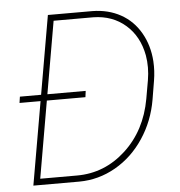

<svg xmlns="http://www.w3.org/2000/svg" viewBox="-51 -760 757 809"><g transform="rotate(-5 327.0 -355.5)"><path d="M57.6 0 181.2 -710.9H370.1Q436.5 -710 488.8 -681.2Q541 -652.3 571.8 -598.6Q602.5 -544.9 606.9 -478Q609.4 -437 602.5 -396L589.4 -317.4Q574.2 -228 525.9 -155.3Q477.5 -82.5 405.8 -41.5Q334 -0.5 252.4 0ZM203.1 -684.6 88.9 -26.4H244.6Q361.8 -26.4 450.9 -108.6Q540 -190.9 563.5 -322.8L577.1 -400.4Q586.4 -454.6 577.6 -505.4Q562.5 -586.9 507.3 -635Q452.1 -683.1 371.6 -684.6ZM308.6 -352.1H29.8L33.7 -378.4H312Z"/></g></svg>

Font: Roboto Thin
Style: Italic
Weight: 250
Italic angle: -12°
Designer: Google
Version: Version 2.134; 2016